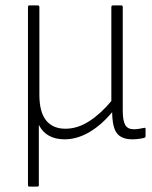

<svg xmlns="http://www.w3.org/2000/svg" viewBox="-20 -502 561 707"><path d="M88 185Q83 185 83 180V-476Q83 -482 88 -482H119Q125 -482 125 -476V-153Q125 -90 149.5 -59Q174 -28 221 -28Q266 -28 309 -56Q352 -84 390 -130V-476Q390 -482 396 -482H427Q432 -482 432 -476V-95Q432 -58 441 -42Q450 -26 473 -26Q482 -26 491 -27.5Q500 -29 510 -31Q516 -33 516 -27V0Q516 4 510 6Q502 8 490 9.5Q478 11 467 11Q429 11 411.5 -10Q394 -31 393 -87V-89Q352 -40 307.5 -14.5Q263 11 218 11Q150 11 123 -42V180Q123 185 118 185Z"/></svg>

Font: Sofia Sans Semi Condensed ExtraLight
Style: Regular
Weight: 250
Version: Version 4.100